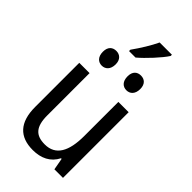

<svg xmlns="http://www.w3.org/2000/svg" viewBox="-289 -1023 1108 1108"><g transform="rotate(45 265.0 -468.5)"><path d="M216 -798V-787H269C312 -823 381 -897 406 -937V-947H306C285 -902 251 -847 216 -798ZM365 -616C394 -616 417 -636 417 -678C417 -718 394 -736 365 -736C336 -736 313 -719 313 -678C313 -636 336 -616 365 -616ZM164 -616C192 -616 216 -636 216 -678C216 -718 192 -736 164 -736C135 -736 112 -719 112 -678C112 -636 135 -616 164 -616ZM227 10C294 10 347 -15 376 -72H381L394 0H464V-536H380V-258C380 -133 342 -62 253 -62C179 -62 145 -98 145 -191V-536H61V-176C61 -50 119 10 227 10Z"/></g></svg>

Font: Noto Sans Mono Condensed
Style: Regular
Weight: 400
Width: 3
Designer: Monotype Design Team
Foundry: Monotype Imaging Inc.
Version: Version 2.014